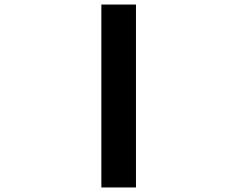

<svg xmlns="http://www.w3.org/2000/svg" viewBox="-20 -672 1040 843"><path d="M425 151V-652H577V151Z"/></svg>

Font: Inconsolata UltraExpanded Black
Style: Regular
Weight: 900
Width: 9
Monospace: yes
Designer: Raph Levien, Cyreal, Brenton Simpson
Foundry: Raph Levien, Cyreal, Google
Version: Version 3.001; ttfautohint (v1.8.2.53-6de2)